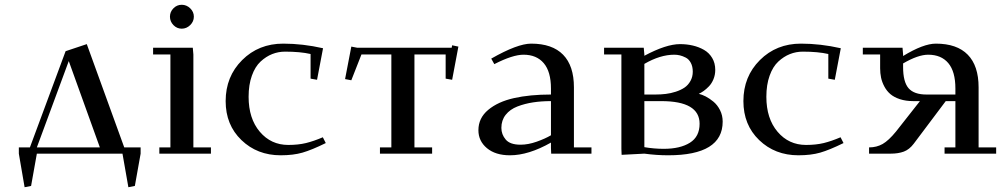

<svg xmlns="http://www.w3.org/2000/svg" viewBox="-20 -637 4170 796"><path d="M58.1 0V-25.9H104L252 -424.8L339.8 -454.1L495.1 -25.9H563V0L539.1 133.8L512.2 139.2L487.8 0H132.8L108.9 133.8L82 139.2ZM132.8 -25.9H394L265.1 -383.8Z M614.7 -411.1V-439H779.3L781.7 -411.1V-25.9H854.5V0H640.6V-25.9H686.5V-411.1ZM699 -533Q684.6 -547.9 684.6 -567.9Q684.6 -587.9 699 -602.5Q713.4 -617.2 733.4 -617.2Q753.4 -617.2 768.6 -602.5Q783.7 -587.9 783.7 -567.9Q783.7 -547.9 768.6 -533Q753.4 -518.1 733.4 -518.1Q713.4 -518.1 699 -533Z M915.5 -217.8Q915.5 -319.8 983.9 -387.9Q1052.2 -456.1 1154.3 -456.1Q1234.9 -456.1 1319.3 -437L1294.4 -306.2L1267.6 -311V-413.1Q1225.1 -422.9 1161.6 -422.9Q1133.8 -422.9 1108.4 -412.8Q1083 -402.8 1060.3 -381.8Q1037.6 -360.8 1024.2 -323.2Q1010.7 -285.6 1010.7 -235.8Q1010.7 -145.5 1057.1 -90.8Q1103.5 -36.1 1175.3 -36.1Q1216.3 -36.1 1248.5 -43.9Q1280.8 -51.8 1318.4 -67.9L1330.6 -43.9Q1272 -15.1 1233.9 -4.2Q1195.8 6.8 1143.6 6.8Q1046.4 6.8 981 -56.2Q915.5 -119.1 915.5 -217.8Z M1410.6 -309.1 1436.5 -443.8 1461.4 -439H1852.5L1854.5 -449.2L1880.4 -443.8L1854.5 -306.2L1827.6 -311V-411.1H1698.2V-25.9H1771.5V0H1555.2V-25.9H1602.5V-411.1H1478.5L1436.5 -304.2Z M1963.4 -97.2Q1963.4 -147.5 2003.9 -181.4Q2044.4 -215.3 2110.4 -230.2Q2176.3 -245.1 2264.2 -245.1V-270Q2264.2 -339.8 2234.4 -375Q2204.6 -410.2 2150.4 -410.2Q2105.5 -410.2 2029.3 -371.1L2016.6 -394Q2125.5 -456.1 2182.1 -456.1Q2269.5 -456.1 2314.5 -410.2Q2359.4 -364.3 2359.4 -274.9V-25.9H2432.1V0H2265.1L2264.2 -23.9V-45.9Q2171.4 6.8 2094.2 6.8Q2034.2 6.8 1998.8 -22.7Q1963.4 -52.2 1963.4 -97.2ZM2058.6 -106.9Q2058.6 -79.6 2076.7 -58.3Q2094.7 -37.1 2138.2 -37.1Q2169.9 -37.1 2205.1 -49.6Q2240.2 -62 2264.2 -76.2V-217.8Q2224.6 -217.8 2190.4 -212.6Q2156.2 -207.5 2125.2 -195.6Q2094.2 -183.6 2076.4 -160.9Q2058.6 -138.2 2058.6 -106.9Z M2484.4 -411.1V-439H2648.9L2651.4 -411.1V-405.8Q2741.7 -454.1 2799.3 -454.1Q2827.1 -454.1 2852.3 -448.2Q2877.4 -442.4 2898.7 -430.2Q2919.9 -418 2932.6 -396.7Q2945.3 -375.5 2945.3 -347.2Q2945.3 -326.7 2938 -308.8Q2930.7 -291 2919.2 -279.1Q2907.7 -267.1 2897.2 -259.8Q2886.7 -252.4 2877 -248Q2890.1 -245.1 2905.8 -237.1Q2921.4 -229 2937.7 -215.6Q2954.1 -202.1 2965.1 -180.4Q2976.1 -158.7 2976.1 -132.8Q2976.1 6.8 2750 6.8Q2702.1 6.8 2651.4 0L2557.1 4.9L2556.2 -20V-411.1ZM2651.4 -26.9Q2691.9 -20 2731.9 -20Q2799.8 -20 2840.1 -45.2Q2880.4 -70.3 2880.4 -124Q2880.4 -217.8 2721.2 -217.8H2651.4ZM2651.4 -245.1H2697.3Q2719.7 -245.1 2740.2 -247.6Q2760.7 -250 2781.7 -256.8Q2802.7 -263.7 2817.9 -273.9Q2833 -284.2 2842.5 -301.3Q2852.1 -318.4 2852.1 -339.8Q2852.1 -361.3 2844 -376.5Q2835.9 -391.6 2823 -398.2Q2810.1 -404.8 2798.6 -407.5Q2787.1 -410.2 2775.4 -410.2Q2716.8 -410.2 2651.4 -372.1Z M3062 -217.8Q3062 -319.8 3130.4 -387.9Q3198.7 -456.1 3300.8 -456.1Q3381.3 -456.1 3465.8 -437L3440.9 -306.2L3414.1 -311V-413.1Q3371.6 -422.9 3308.1 -422.9Q3280.3 -422.9 3254.9 -412.8Q3229.5 -402.8 3206.8 -381.8Q3184.1 -360.8 3170.7 -323.2Q3157.2 -285.6 3157.2 -235.8Q3157.2 -145.5 3203.6 -90.8Q3250 -36.1 3321.8 -36.1Q3362.8 -36.1 3395 -43.9Q3427.2 -51.8 3464.8 -67.9L3477.1 -43.9Q3418.5 -15.1 3380.4 -4.2Q3342.3 6.8 3290 6.8Q3192.9 6.8 3127.4 -56.2Q3062 -119.1 3062 -217.8Z M3557.1 -411.1V-439H3721.7L3724.1 -411.1V-404.8Q3808.1 -456.1 3859.9 -456.1Q3947.3 -456.1 3992.2 -410.2Q4037.1 -364.3 4037.1 -274.9V-25.9H4109.9V0H3896V-25.9H3940.9V-217.8H3900.9L3768.1 -41Q3750 -17.1 3727.1 -8.5Q3704.1 0 3672.9 0H3583V-25.9Q3614.3 -25.9 3639.2 -40Q3664.1 -54.2 3694.8 -91.8L3793.9 -217.8H3766.1Q3735.4 -217.8 3710.9 -225.8Q3686.5 -233.9 3671.4 -246.8Q3656.2 -259.8 3646.5 -278.1Q3636.7 -296.4 3632.8 -314.9Q3628.9 -333.5 3628.9 -354V-411.1ZM3724.1 -358.9Q3724.1 -297.4 3746.8 -271.2Q3769.5 -245.1 3820.8 -245.1H3940.9V-270Q3940.9 -340.3 3911.6 -375.2Q3882.3 -410.2 3828.1 -410.2Q3786.1 -410.2 3724.1 -374Z"/></svg>

Font: Dehuti Alt
Style: Bold
Weight: 700
Version: Version 1.2